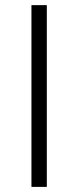

<svg xmlns="http://www.w3.org/2000/svg" viewBox="-20 -731 306 751"><path d="M103 0V-710.9H163.1V0Z"/></svg>

Font: Roboto Light
Style: Regular
Weight: 300
Designer: Google
Version: Version 2.137; 2017